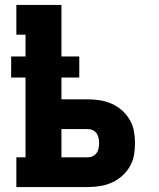

<svg xmlns="http://www.w3.org/2000/svg" viewBox="-20 -755 640 775"><path d="M46 0V-120H83V-442H25V-527H83V-615H46V-735H228V-527H300V-442H228V-354H335Q360 -354 384.5 -350Q409 -346 431.5 -336Q454 -326 472.5 -309.5Q491 -293 503.5 -271.5Q516 -250 520.5 -226Q525 -202 525 -177Q525 -152 520.5 -127.5Q516 -103 503.5 -82Q491 -61 472.5 -44.5Q454 -28 431.5 -18Q409 -8 384.5 -4Q360 0 335 0ZM228 -120H335Q345 -120 354.5 -124.5Q364 -129 370 -137.5Q376 -146 378 -156.5Q380 -167 380 -177Q380 -187 378 -197.5Q376 -208 370 -216.5Q364 -225 354.5 -229.5Q345 -234 335 -234H228Z"/></svg>

Font: Iosevka Curly Slab HvEx
Style: Regular
Weight: 900
Width: 7
Monospace: yes
Designer: Belleve Invis
Foundry: Belleve Invis
Version: Version 11.1.0; ttfautohint (v1.8.3)